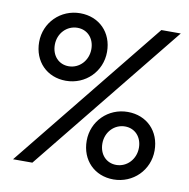

<svg xmlns="http://www.w3.org/2000/svg" viewBox="-83 -820 899 913"><g transform="rotate(10 366.5 -363.5)"><path d="M37.1 0H130.4L718.8 -727.5H625ZM62.5 -570.8C62.5 -477.1 127.4 -411.1 219.2 -411.1C314 -411.1 388.7 -485.4 388.7 -580.1C388.7 -673.8 323.7 -739.3 231.9 -739.3C137.2 -739.3 62.5 -665 62.5 -570.8ZM138.2 -570.8C138.2 -626 179.2 -668.9 231 -668.9C278.8 -668.9 313 -632.3 313 -580.1C313 -524.9 272 -481.4 220.2 -481.4C172.4 -481.4 138.2 -518.1 138.2 -570.8ZM366.7 -147.9C366.7 -54.2 431.6 11.7 523.4 11.7C618.2 11.7 692.9 -62.5 692.9 -157.2C692.9 -251 627.9 -316.4 536.1 -316.4C441.4 -316.4 366.7 -242.2 366.7 -147.9ZM442.4 -147.9C442.4 -203.1 483.4 -246.1 535.2 -246.1C583 -246.1 617.2 -209.5 617.2 -157.2C617.2 -102.1 576.2 -58.6 524.4 -58.6C476.6 -58.6 442.4 -95.2 442.4 -147.9Z"/></g></svg>

Font: Guggenheim Sans Display
Style: Italic
Weight: 400
Italic angle: -7°
Designer: Modified by Tom Baber under direction of Pentagram Design 2023
Foundry: rsms
Version: Version 1.001;Glyphs 3.1.2 (3151)